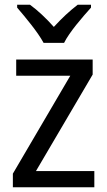

<svg xmlns="http://www.w3.org/2000/svg" viewBox="-20 -786 449 806"><path d="M163 -606H249C271 -651 327 -715 362 -754V-766H306C271 -739 241 -711 206 -673C174 -709 138 -743 106 -766H52V-754C87 -713 139 -651 163 -606ZM376 0V-68H131L369 -473V-536H48V-468H275L34 -57V0Z"/></svg>

Font: Noto Sans Ethiopic SemiCondensed
Style: Regular
Weight: 400
Width: 4
Designer: Monotype Design Team
Foundry: Monotype Imaging Inc.
Version: Version 2.102